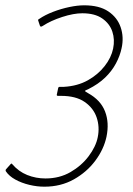

<svg xmlns="http://www.w3.org/2000/svg" viewBox="-20 -698 502 723"><path d="M147 5Q119 5 90 -2Q61 -9 37.5 -22Q14 -35 2 -53Q1 -55 1 -57Q1 -59 4 -62L20 -80Q22 -82 23.5 -82Q25 -82 26 -80Q50 -52 82.5 -39Q115 -26 151 -26Q204 -26 245.5 -50Q287 -74 314 -110Q341 -146 348 -181Q356 -220 344 -255.5Q332 -291 299 -314Q266 -337 210 -337Q206 -337 203 -337Q200 -337 198 -337Q196 -337 194.5 -338.5Q193 -340 194 -342L199 -366Q200 -371 205 -371Q207 -371 210.5 -371Q214 -371 221 -371Q272 -374 310.5 -395.5Q349 -417 374 -449Q399 -481 406 -515Q413 -549 403 -579Q393 -609 365 -628.5Q337 -648 290 -648Q257 -648 214 -634Q171 -620 142 -601Q132 -594 130 -602L124 -620Q123 -622 124 -624Q125 -626 128 -627Q150 -642 180 -653.5Q210 -665 241 -671.5Q272 -678 297 -678Q354 -678 388 -655Q422 -632 434.5 -595Q447 -558 438 -517Q432 -488 416.5 -459Q401 -430 375.5 -405.5Q350 -381 312 -362Q308 -360 304 -358.5Q300 -357 300 -355Q300 -354 312 -347Q359 -321 375.5 -278.5Q392 -236 381 -183Q371 -136 339 -93Q307 -50 258 -22.5Q209 5 147 5Z"/></svg>

Font: Glory Thin Thin
Style: Italic
Weight: 250
Italic angle: -12°
Version: Version 1.011